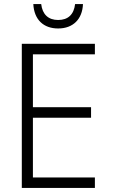

<svg xmlns="http://www.w3.org/2000/svg" viewBox="-20 -931 570 951"><path d="M268 -790C342 -790 388 -836 391 -911H352C346 -859 317 -832 268 -832C220 -832 190 -859 184 -911H145C149 -833 196 -790 268 -790ZM88 0H450V-52H143V-348H431V-400H143V-662H450V-714H88Z"/></svg>

Font: Noto Sans Mono Condensed Light
Style: Regular
Weight: 300
Width: 3
Designer: Monotype Design Team
Foundry: Monotype Imaging Inc.
Version: Version 2.014